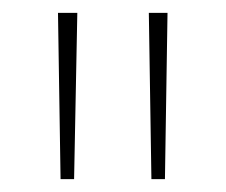

<svg xmlns="http://www.w3.org/2000/svg" viewBox="-20 -734 350 298"><path d="M100 -714H70L74 -456H95ZM240 -714H211L215 -456H236Z"/></svg>

Font: Noto Sans Gujarati UI SemiCondensed Thin
Style: Regular
Weight: 100
Width: 4
Designer: Jelle Bosma - Monotype Design Team, Universal Thirst
Foundry: Monotype Imaging Inc.
Version: Version 2.106